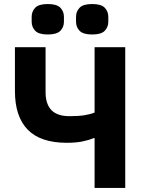

<svg xmlns="http://www.w3.org/2000/svg" viewBox="-20 -932 718 952"><path d="M449 0V-247H444Q420 -237 388 -230.5Q356 -224 311 -224Q181 -224 117.5 -289Q54 -354 54 -481V-698H206V-475Q206 -416 235 -386Q264 -356 325 -356Q369 -356 398 -360.5Q427 -365 449 -374V-698H601V0ZM217 -761Q172 -761 154.5 -779.5Q137 -798 137 -824V-849Q137 -875 154.5 -893.5Q172 -912 217 -912Q262 -912 279.5 -893.5Q297 -875 297 -849V-824Q297 -798 279.5 -779.5Q262 -761 217 -761ZM437 -761Q392 -761 374.5 -779.5Q357 -798 357 -824V-849Q357 -875 374.5 -893.5Q392 -912 437 -912Q482 -912 499.5 -893.5Q517 -875 517 -849V-824Q517 -798 499.5 -779.5Q482 -761 437 -761Z"/></svg>

Font: IBM Plex Sans Var
Style: Regular
Weight: 400
Designer: Mike Abbink, Paul van der Laan, Pieter van Rosmalen
Foundry: Bold Monday
Version: Version 3.000